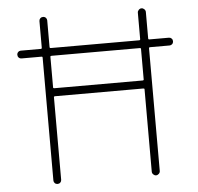

<svg xmlns="http://www.w3.org/2000/svg" viewBox="-52 -809 867 841"><g transform="rotate(-5 381.5 -388.0)"><path d="M189.5 -582Q184.6 -582 184.6 -578.1V-443.4Q184.6 -439.5 189.5 -439.5H578.1Q583 -439.5 583 -443.4V-578.1Q583 -582 578.1 -582ZM583 -737.3Q583 -744.1 588.4 -749.5Q593.8 -754.9 600.6 -754.9Q607.4 -754.9 612.8 -749.5Q618.2 -744.1 618.2 -737.3V-621.1Q618.2 -616.2 623 -616.2H709Q715.8 -616.2 720.7 -611.3Q725.6 -606.4 725.6 -599.1Q725.6 -591.8 720.7 -586.9Q715.8 -582 709 -582H623Q618.2 -582 618.2 -578.1V-38.1Q618.2 -31.2 612.8 -25.9Q607.4 -20.5 600.6 -20.5Q593.8 -20.5 588.4 -25.9Q583 -31.2 583 -38.1V-400.4Q583 -404.3 578.1 -404.3H189.5Q184.6 -404.3 184.6 -400.4V-37.1Q184.6 -30.3 179.7 -25.4Q174.8 -20.5 167.5 -20.5Q160.2 -20.5 155.3 -25.4Q150.4 -30.3 150.4 -37.1V-578.1Q150.4 -582 146.5 -582H58.6Q50.8 -582 45.9 -586.9Q41 -591.8 41 -599.1Q41 -606.4 45.9 -611.3Q50.8 -616.2 58.6 -616.2H146.5Q150.4 -616.2 150.4 -621.1V-738.3Q150.4 -745.1 155.3 -750Q160.2 -754.9 167.5 -754.9Q174.8 -754.9 179.7 -750Q184.6 -745.1 184.6 -738.3V-621.1Q184.6 -616.2 189.5 -616.2H578.1Q583 -616.2 583 -621.1Z"/></g></svg>

Font: Gen Jyuu Gothic ExtraLight
Style: Regular
Weight: 100
Designer: [Source Han Sans]
Ryoko NISHIZUKA  (kana & ideographs); Paul D. Hunt (Latin, Greek & Cyrillic); Wenlong ZHANG  (bopomofo
Version: Version 1.002.20150607